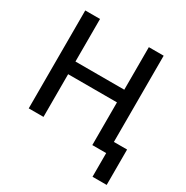

<svg xmlns="http://www.w3.org/2000/svg" viewBox="-200 -893 1195 1235"><g transform="rotate(30 398.0 -275.5)"><path d="M79.9 0V-727.3H189.6V-411.2H552.2V-727.3H662.3V-87H760.3V175.8H655.2V0H552.2V-317.1H189.6V0Z"/></g></svg>

Font: Cannonade Med
Style: Regular
Weight: 500
Designer: Rasmus Andersson
Foundry: rsms
Version: Version 3.012;git-f93a4a705